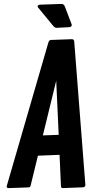

<svg xmlns="http://www.w3.org/2000/svg" viewBox="-20 -962 511 984"><path d="M360.4 -749.5 417.5 -14.2Q417.5 -2.9 404.8 -2L302.7 2Q292.5 2 292.5 -7.3L285.2 -168.5L174.3 -164.1L137.7 -13.7Q136.2 -6.8 133.8 -4.4Q131.3 -2 125 -1.5L23.9 2Q14.2 2 14.2 -7.3L228.5 -746.1Q231.9 -756.8 241.7 -757.3L349.1 -761.2Q359.4 -760.7 360.4 -749.5ZM268.1 -548.3 199.7 -268.1 280.8 -271ZM296.9 -941.9Q306.6 -940.9 312 -929.7L347.7 -835.9Q347.7 -823.2 335 -822.8L268.6 -819.3Q261.2 -819.8 252.4 -829.6L172.9 -926.3Q172.9 -937.5 184.1 -938Z"/></svg>

Font: Contrail One
Style: Regular
Weight: 400
Designer: Riccardo De Franceschi
Foundry: Sorkin Type Co.
Version: Version 1.003